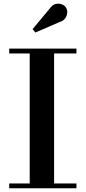

<svg xmlns="http://www.w3.org/2000/svg" viewBox="-20 -1011 460 1031"><path d="M29.5 0V-26H139.5V-724H29.5V-750H390.5V-724H270.5V-26H390.5V0ZM170 -836.5 155 -854.5 249 -967.5Q262.5 -986 279.5 -989.8Q296.5 -993.5 311.8 -987.8Q327 -982 334 -970.5Q342.5 -957.5 341 -941.5Q339.5 -925.5 329.8 -912.2Q320 -899 302 -893.5Z"/></svg>

Font: Bodoni Moda 9pt SemiBold
Style: Regular
Weight: 600
Designer: Owen Earl
Foundry: indestructible type
Version: Version 2.005